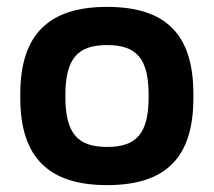

<svg xmlns="http://www.w3.org/2000/svg" viewBox="-20 -529 621 558"><path d="M39 -256V-244C39 -70 123 9 291 9C461 9 542 -70 542 -244V-256C542 -430 461 -509 291 -509C123 -509 39 -430 39 -256ZM170 -248V-252C170 -359 206 -398 291 -398C377 -398 412 -359 412 -252V-248C412 -141 377 -102 291 -102C206 -102 170 -141 170 -248Z"/></svg>

Font: LT Wave Alt Bold
Style: Regular
Weight: 700
Designer: Daniel Lyons
Version: Version 2.5 (Glyphs App)